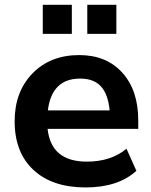

<svg xmlns="http://www.w3.org/2000/svg" viewBox="-20 -783 638 813"><path d="M342.8 10.7Q201.2 10.7 121.6 -63.5Q42 -137.7 42 -269.5Q42 -394.5 117.7 -472.2Q193.4 -549.8 315.4 -549.8Q430.7 -549.8 498 -475.1Q565.4 -400.4 565.4 -273.4V-237.3H181.6Q196.3 -98.6 347.7 -98.6Q450.2 -98.6 515.6 -153.3L557.6 -59.6Q479.5 10.7 342.8 10.7ZM161.1 -639.6V-762.7H284.2V-639.6ZM182.6 -315.4H444.3Q437.5 -384.8 407.2 -417.5Q377 -450.2 319.3 -450.2Q199.2 -450.2 182.6 -315.4ZM349.6 -639.6V-762.7H472.7V-639.6Z"/></svg>

Font: Min Sans Bold
Style: Regular
Weight: 700
Designer: Jinseong-Kim, NotoSansCJK, Nunito
Foundry: Jinseong-Kim
Version: Version 1.400;Glyphs 3.1.2 (3151)